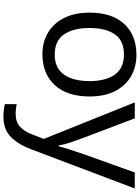

<svg xmlns="http://www.w3.org/2000/svg" viewBox="134 -720 826 1135"><g transform="rotate(90 547.5 -153.0)"><path d="M550.8 -269Q550.8 -136.2 483.4 -63.2Q416 9.8 300.8 9.8Q230 9.8 174.6 -22.7Q119.1 -55.2 87.2 -117.7Q55.2 -180.2 55.2 -269Q55.2 -401.9 122.1 -473.9Q189 -545.9 304.2 -545.9Q377 -545.9 432.4 -513.4Q487.8 -481 519.3 -419.4Q550.8 -357.9 550.8 -269ZM146 -269Q146 -173.8 183.6 -118.4Q221.2 -63 303.2 -63Q383.8 -63 421.9 -118.4Q460 -173.8 460 -269Q460 -363.8 421.9 -418Q383.8 -472.2 301.8 -472.2Q220.2 -472.2 183.1 -418Q146 -363.8 146 -269ZM585.9 -536.1H680.2L795.9 -231Q811 -190.9 823 -154.5Q835 -118.2 840.8 -85H844.7Q851.1 -109.9 864 -150.4Q877 -190.9 891.1 -231.9L1000 -536.1H1094.7L863.8 74.2Q835.9 149.9 791.5 195.1Q747.1 240.2 668.9 240.2Q645 240.2 627 237.5Q608.9 234.9 596.2 231.9V162.1Q606.9 164.1 622.6 166Q638.2 168 654.8 168Q701.2 168 729.5 142.1Q757.8 116.2 773.9 73.2L801.8 2Z"/></g></svg>

Font: Kurinto Seri
Style: Regular
Weight: 400
Designer: Kurinto was developed by Clint Goss from a range of fonts that are compatible with the SIL Open Font License Version 1.1
Foundry: Clinton F. Goss
Version: Version 2.196; July 25, 2020